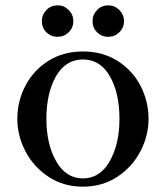

<svg xmlns="http://www.w3.org/2000/svg" viewBox="-20 -686 622 720"><path d="M45 -240Q45 -306 75 -364Q105 -422 161 -457.5Q217 -493 291 -493Q365 -493 421 -457.5Q477 -422 507 -364Q537 -306 537 -240Q537 -177 506.5 -118.5Q476 -60 420 -23Q364 14 291 14Q218 14 162 -23Q106 -60 75.5 -118.5Q45 -177 45 -240ZM428 -240Q428 -337 392 -400Q356 -463 291 -463Q226 -463 190 -400Q154 -337 154 -240Q154 -146 190.5 -81.5Q227 -17 291 -17Q355 -17 391.5 -81.5Q428 -146 428 -240ZM196 -666Q171 -666 154 -648.5Q137 -631 137 -607Q137 -582 154 -565Q171 -548 196 -548Q220 -548 237.5 -565Q255 -582 255 -607Q255 -631 237.5 -648.5Q220 -666 196 -666ZM386 -666Q361 -666 344 -648.5Q327 -631 327 -607Q327 -582 344 -565Q361 -548 386 -548Q410 -548 427.5 -565Q445 -582 445 -607Q445 -631 427.5 -648.5Q410 -666 386 -666Z"/></svg>

Font: Shippori Mincho B1 SemiBold
Style: Regular
Weight: 600
Designer: FONTDASU
Foundry: FONTDASU / Google Inc. / but / Adobe
Version: Version 3.110; ttfautohint (v1.8.3)